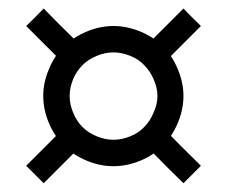

<svg xmlns="http://www.w3.org/2000/svg" viewBox="-20 -500 519 440"><path d="M353.5 -166Q332 -144.5 301.8 -131.8Q270.5 -119.1 240.2 -119.1Q209 -119.1 178.7 -131.8Q148.4 -144.5 126 -166Q104.5 -188.5 91.8 -218.8Q79.1 -249 79.1 -280.3Q79.1 -310.5 91.8 -340.8Q104.5 -372.1 126 -393.6Q148.4 -415 178.7 -427.7Q209 -440.4 240.2 -440.4Q270.5 -440.4 301.8 -427.7Q332 -415 353.5 -393.6Q375 -372.1 387.7 -340.8Q400.4 -310.5 400.4 -280.3Q400.4 -249 387.7 -218.8Q375 -188.5 353.5 -166ZM340.8 -280.3Q340.8 -298.8 332 -318.4Q324.2 -336.9 310.5 -350.6Q297.9 -364.3 278.3 -372.1Q258.8 -379.9 240.2 -379.9Q220.7 -379.9 202.1 -372.1Q182.6 -364.3 168.9 -350.6Q155.3 -336.9 147.5 -318.4Q139.6 -298.8 139.6 -280.3Q139.6 -260.7 147.5 -242.2Q155.3 -222.7 168.9 -209Q182.6 -195.3 202.1 -187.5Q220.7 -179.7 240.2 -179.7Q258.8 -179.7 278.3 -187.5Q297.9 -195.3 310.5 -209Q324.2 -222.7 332 -242.2Q340.8 -260.7 340.8 -280.3ZM440.4 -440.4Q413.1 -413.1 360.4 -360.4Q346.7 -373 320.3 -400.4Q346.7 -426.8 400.4 -480.5Q413.1 -466.8 440.4 -440.4ZM160.2 -400.4Q146.5 -386.7 120.1 -360.4Q93.8 -386.7 40 -440.4Q53.7 -453.1 80.1 -480.5Q106.4 -453.1 160.2 -400.4ZM80.1 -80.1Q66.4 -93.8 40 -120.1Q66.4 -146.5 120.1 -200.2Q133.8 -186.5 160.2 -160.2Q133.8 -133.8 80.1 -80.1ZM440.4 -120.1Q426.8 -106.4 400.4 -80.1Q373 -106.4 320.3 -160.2Q333 -172.9 360.4 -200.2Q386.7 -172.9 440.4 -120.1Z"/></svg>

Font: Alibu-Mazigh Belqasem 1
Style: Bold
Weight: 400
Designer: Mazigh Mubarik Belqasem
Version: Version 1.0